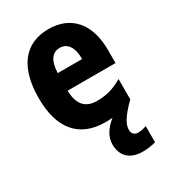

<svg xmlns="http://www.w3.org/2000/svg" viewBox="-193 -660 893 1000"><g transform="rotate(-30 253.5 -159.5)"><path d="M360 105C360 74 380 36 446 -29V-151C393 -120 348 -108 293 -108C223 -108 187 -149 186 -231H474V-310C474 -467 395 -559 259 -559C117 -559 36 -459 36 -272C36 -89 118 10 277 10C292 10 305 9 318 8C274 43 248 83 248 128C248 196 288 240 367 240C394 240 424 236 446 229V132C435 137 411 142 396 142C375 142 360 130 360 105ZM261 -445C308 -445 334 -405 334 -336H187C190 -415 220 -445 261 -445Z"/></g></svg>

Font: Noto Sans Gurmukhi Condensed ExtraBold
Style: Regular
Weight: 800
Width: 3
Designer: Jelle Bosma - Monotype Design Team
Foundry: Monotype Imaging Inc.
Version: Version 2.004